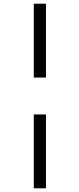

<svg xmlns="http://www.w3.org/2000/svg" viewBox="-20 -731 430 1040"><path d="M163 -711H229V-311H163ZM163 -111H229V289H163Z"/></svg>

Font: Ysabeau Medium
Style: Regular
Weight: 500
Designer: Christian Thalmann (Catharsis Fonts)
Version: Version 0.003